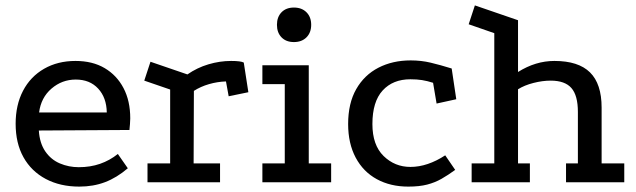

<svg xmlns="http://www.w3.org/2000/svg" viewBox="-20 -676 2359 712"><path d="M454 -52Q413 -17 369.5 -0.5Q326 16 274 16Q203 16 149.5 -12.5Q96 -41 67 -93Q38 -145 38 -217Q38 -287 65.5 -339.5Q93 -392 143.5 -421Q194 -450 260 -450Q323 -450 368 -423.5Q413 -397 438 -349.5Q463 -302 463 -237Q463 -227 462 -216Q461 -205 460 -194L124 -192Q127 -145 148 -114.5Q169 -84 202 -70Q235 -56 272 -56Q315 -56 351 -68.5Q387 -81 417 -105ZM376 -259Q375 -314 344 -347.5Q313 -381 261 -381Q210 -381 171 -347.5Q132 -314 125 -259Z M675 -400Q711 -425 753 -437.5Q795 -450 837 -450Q873 -450 884 -444L901 -334L828 -319L818 -374Q786 -373 755 -364Q724 -355 699 -339L698 -70H796V0H527V-70H611V-344L515 -377L538 -447Z M953 -434H1125V-70H1208V0H953V-70H1036V-364H953ZM1070 -648Q1099 -648 1116.5 -630.5Q1134 -613 1134 -584Q1134 -555 1116.5 -537.5Q1099 -520 1070 -520Q1041 -520 1024 -537.5Q1007 -555 1007 -584Q1007 -613 1024 -630.5Q1041 -648 1070 -648Z M1586 -369Q1564 -376 1545 -379Q1526 -382 1502 -382Q1437 -382 1399 -340.5Q1361 -299 1361 -216Q1361 -138 1402.5 -97.5Q1444 -57 1502 -57Q1534 -57 1566.5 -68Q1599 -79 1631 -100L1668 -46Q1642 -27 1617.5 -13Q1593 1 1564 8.5Q1535 16 1494 16Q1428 16 1377.5 -11.5Q1327 -39 1299 -91.5Q1271 -144 1271 -216Q1271 -293 1301 -345.5Q1331 -398 1383.5 -425Q1436 -452 1503 -452Q1542 -452 1577.5 -443.5Q1613 -435 1655 -422L1672 -308L1599 -292Z M1729 0V-70H1813V-553L1718 -586L1741 -656L1901 -601V-409Q1966 -450 2036 -450Q2125 -450 2168 -407.5Q2211 -365 2211 -277V-70H2295V0H2079V-70H2123V-261Q2123 -322 2099 -349.5Q2075 -377 2022 -377Q1992 -377 1958.5 -368.5Q1925 -360 1901 -345V-70H1945V0Z"/></svg>

Font: Podkova Medium
Style: Regular
Weight: 500
Designer: Ilya Yudin
Foundry: Cyreal (www.cyreal.org)
Version: Version 2.103